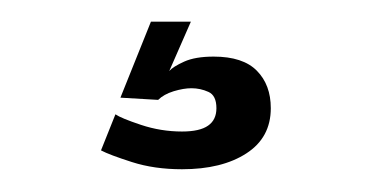

<svg xmlns="http://www.w3.org/2000/svg" viewBox="-20 -14 344 173"><path d="M144 138.5Q119 138.5 98.8 132Q78.5 125.5 71 121.5L84 89Q89 92.5 107 98.5Q125 104.5 144 104.5Q160 104.5 167.5 99.2Q175 94 175 83.5Q175 72 167.8 68.8Q160.5 65.5 152.5 65.5Q145.5 65.5 136.5 68.2Q127.5 71 122.5 76L88.5 74L116 5.5H152L132.5 50Q136 46 146 41.5Q156 37 172.5 37Q199 37 211.5 49.8Q224 62.5 224 83.5Q224 110 202 124.2Q180 138.5 144 138.5Z"/></svg>

Font: Imbue Thin 10pt SemiBold
Style: Regular
Weight: 600
Version: Version 1.102